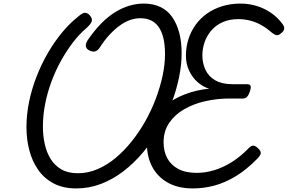

<svg xmlns="http://www.w3.org/2000/svg" viewBox="-20 -1035 1610 1074"><path d="M406 19Q333 19 280 -9Q227 -37 193.5 -85Q160 -133 144 -194.5Q128 -256 128 -323Q128 -395 143 -467Q158 -539 185 -608Q212 -677 248 -739Q284 -801 327 -853Q370 -905 417 -942Q444 -966 458.5 -963.5Q473 -961 484 -947Q497 -931 493.5 -917Q490 -903 467 -881Q426 -847 389.5 -799.5Q353 -752 322 -696.5Q291 -641 268 -579Q245 -517 232.5 -453.5Q220 -390 220 -326Q220 -277 230 -230.5Q240 -184 262.5 -147Q285 -110 322.5 -88Q360 -66 416 -66Q472 -66 525 -88.5Q578 -111 626 -151Q674 -191 716.5 -244Q759 -297 793 -357.5Q827 -418 851.5 -483Q876 -548 889.5 -611.5Q903 -675 903 -733Q903 -784 894 -821.5Q885 -859 867.5 -884Q850 -909 824.5 -921Q799 -933 765 -933Q736 -933 707.5 -923Q679 -913 650.5 -892.5Q622 -872 593 -841Q564 -810 536 -766Q524 -750 509.5 -747Q495 -744 476 -755Q460 -764 460 -779.5Q460 -795 471 -811Q508 -865 546 -903.5Q584 -942 623.5 -966.5Q663 -991 703.5 -1003Q744 -1015 784 -1015Q837 -1015 877 -996Q917 -977 943 -940Q969 -903 982.5 -852Q996 -801 996 -737Q996 -671 981 -599.5Q966 -528 938 -454.5Q910 -381 870.5 -312Q831 -243 780.5 -183Q730 -123 671 -77.5Q612 -32 545.5 -6.5Q479 19 406 19ZM1059 19Q975 19 917.5 -14Q860 -47 831 -103Q802 -159 802 -228Q802 -298 829 -352.5Q856 -407 904.5 -445.5Q953 -484 1016 -508Q1079 -532 1150 -539Q1116 -549 1086.5 -574.5Q1057 -600 1038.5 -638.5Q1020 -677 1020 -723Q1020 -772 1034 -816Q1048 -860 1074.5 -896.5Q1101 -933 1138.5 -959.5Q1176 -986 1223.5 -1000.5Q1271 -1015 1326 -1015Q1371 -1015 1414.5 -1002Q1458 -989 1495.5 -963.5Q1533 -938 1560 -901Q1572 -885 1569.5 -872.5Q1567 -860 1552 -849Q1539 -836 1526.5 -838.5Q1514 -841 1496 -856Q1471 -878 1442 -894.5Q1413 -911 1380.5 -919.5Q1348 -928 1313 -928Q1264 -928 1226.5 -911.5Q1189 -895 1163.5 -866Q1138 -837 1125 -800.5Q1112 -764 1112 -725Q1112 -681 1129.5 -644Q1147 -607 1184.5 -585.5Q1222 -564 1280 -564H1362Q1378 -564 1381.5 -555.5Q1385 -547 1378 -524Q1371 -503 1362 -493.5Q1353 -484 1339 -484H1264Q1196 -484 1130.5 -469.5Q1065 -455 1012 -425Q959 -395 927 -348.5Q895 -302 895 -239Q895 -189 915.5 -150.5Q936 -112 977 -90Q1018 -68 1081 -68Q1129 -68 1178.5 -83Q1228 -98 1276 -128Q1324 -158 1368 -203Q1385 -221 1397 -220.5Q1409 -220 1424 -205Q1441 -189 1438.5 -176.5Q1436 -164 1418 -146Q1358 -85 1298.5 -49Q1239 -13 1179.5 3Q1120 19 1059 19Z"/></svg>

Font: Playwrite RO
Style: Regular
Weight: 400
Designer: Veronika Burian, José Scaglione
Foundry: TypeTogether
Version: Version 1.002